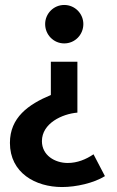

<svg xmlns="http://www.w3.org/2000/svg" viewBox="-20 -530 471 774"><path d="M239 -355C282 -355 316 -390 316 -433C316 -475 282 -510 239 -510C196 -510 162 -475 162 -433C162 -390 196 -355 239 -355ZM230 224C287 224 358 208 403 180L357 92C326 113 291 127 253 127C201 127 149 96 149 39C149 -33 231 -71 292 -76V-281H185V-147C94 -109 20 -56 20 46C20 167 123 224 230 224Z"/></svg>

Font: Rosario
Style: Bold
Weight: 700
Designer: Hector Gatti
Foundry: Omnibus Type
Version: Version 1.100